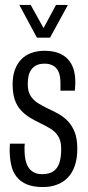

<svg xmlns="http://www.w3.org/2000/svg" viewBox="-20 -743 357 775"><path d="M153 12Q114 12 88 1Q62 -10 46.5 -30Q31 -50 25 -78Q19 -106 19 -140Q19 -146 19.5 -152Q20 -158 20 -163H80Q79 -157 79 -151Q79 -145 79 -139Q79 -108 86 -86Q93 -64 109 -52Q125 -40 150 -40Q179 -40 196 -52Q213 -64 220 -86.5Q227 -109 227 -142Q227 -174 215 -193Q203 -212 183 -224Q163 -236 140 -247Q119 -257 99.5 -269Q80 -281 64 -298.5Q48 -316 39.5 -341Q31 -366 31 -403Q31 -436 40 -461Q49 -486 66 -503.5Q83 -521 107 -529.5Q131 -538 160 -538Q191 -538 214.5 -529.5Q238 -521 253.5 -504.5Q269 -488 276.5 -465Q284 -442 284 -411Q284 -404 283.5 -394.5Q283 -385 282 -377H224V-408Q224 -437 216 -454Q208 -471 193.5 -478.5Q179 -486 160 -486Q140 -486 127 -479.5Q114 -473 106 -461.5Q98 -450 95 -435Q92 -420 92 -403Q92 -374 103.5 -356Q115 -338 133.5 -326.5Q152 -315 173 -305Q193 -296 214 -284.5Q235 -273 252.5 -255.5Q270 -238 281 -211Q292 -184 292 -143Q292 -103 282 -74Q272 -45 253.5 -26Q235 -7 209.5 2.5Q184 12 153 12ZM58 -723H104L171 -602H141L206 -723H254L182 -591H129Z"/></svg>

Font: Archivo ExtraCondensed Light
Style: Regular
Weight: 300
Width: 2
Designer: Hector Gatti
Foundry: Omnibus-Type
Version: Version 2.001